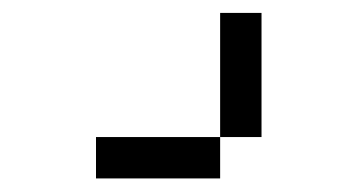

<svg xmlns="http://www.w3.org/2000/svg" viewBox="-20 -332 540 290"><path d="M312.5 -125H125V-62.5H312.5ZM312.5 -125H375V-312.5H312.5Z"/></svg>

Font: BFUnifontExMono
Style: Regular
Weight: 500
Version: Version 15.0.06